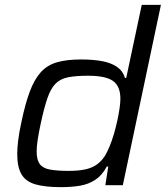

<svg xmlns="http://www.w3.org/2000/svg" viewBox="-20 -763 683 791"><path d="M231 8Q166 8 126 -3.5Q86 -15 68.5 -45Q51 -75 51 -128Q51 -153 55 -185.5Q59 -218 68 -259Q84 -336 103 -386.5Q122 -437 148.5 -466Q175 -495 215 -506.5Q255 -518 314 -518Q364 -518 401 -511Q438 -504 462 -487.5Q486 -471 495 -442H500L564 -743H643L486 0H414L426 -77H420Q401 -41 373 -22.5Q345 -4 310 2Q275 8 231 8ZM263 -59Q305 -59 333 -65.5Q361 -72 380 -86Q399 -100 413 -122Q422 -137 431.5 -160Q441 -183 449 -210Q457 -237 463 -264.5Q469 -292 472.5 -316Q476 -340 476 -356Q476 -408 445.5 -429.5Q415 -451 343 -451Q292 -451 260 -444.5Q228 -438 208.5 -418Q189 -398 175.5 -359Q162 -320 148 -255Q140 -218 135.5 -189Q131 -160 131 -139Q131 -105 143.5 -87.5Q156 -70 185.5 -64.5Q215 -59 263 -59Z"/></svg>

Font: Saira SemiExpanded
Style: Italic
Weight: 400
Width: 6
Italic angle: -12°
Designer: Hector Gatti with collaboration of the Omnibus-Type team
Foundry: Omnibus-Type
Version: Version 1.101